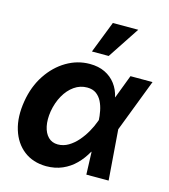

<svg xmlns="http://www.w3.org/2000/svg" viewBox="-117 -879 868 984"><g transform="rotate(15 317.0 -387.0)"><path d="M218.4 11.7Q148.1 11 99.8 -26.5Q51.4 -64 31.2 -129.8Q11 -195.6 25.2 -280.7Q38.5 -361.8 79.1 -423Q119.6 -484.2 177.6 -518.5Q235.6 -552.7 300.8 -552.7Q347.1 -552.7 381.5 -536Q415.9 -519.3 438.2 -489.7Q460.5 -460.1 469.1 -420.9L515.6 -424.4L527.1 -269.7L547.7 0H429.5L419.3 -283.2Q418.1 -308.5 413 -334.5Q408 -360.5 397 -382.7Q385.9 -404.9 367 -418.7Q348.1 -432.4 318.9 -432.4Q281.4 -432.4 250.5 -410.6Q219.6 -388.9 198.5 -351.4Q177.3 -313.9 168.9 -265.6Q162 -220.9 169.3 -186.1Q176.7 -151.3 196.6 -131.5Q216.5 -111.7 247.3 -111.5Q277.2 -111.5 303.7 -127.2Q330.1 -143 351.8 -168.1Q373.5 -193.3 389.6 -221.9Q405.8 -250.5 415 -276.2L517.4 -545.9H634.4L529.1 -271.5L467 -124.2L423.2 -119.5Q402.1 -81.2 372.5 -51.5Q342.9 -21.8 304.4 -5.1Q266 11.6 218.4 11.7ZM293.8 -617 359.6 -785.9H494.3L382.8 -617Z"/></g></svg>

Font: Inter Tight
Style: Italic
Weight: 400
Italic angle: -9.39999°
Designer: Rasmus Andersson
Foundry: rsms
Version: Version 3.002